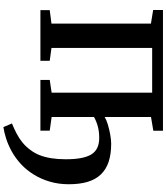

<svg xmlns="http://www.w3.org/2000/svg" viewBox="58 -841 1008 1164"><g transform="rotate(90 562.0 -259.0)"><path d="M40.5 -743H772.5V-684.5L689.5 -670.5V-68L772 -56.5V0H464.5V-56.5L542 -68V-677.5H270.5V-67L348.5 -56.5V0H41.5V-56.5L123 -67V-670L40.5 -683.5ZM750.5 224.5 728.5 172.5Q760.5 159.5 789.8 144.2Q819 129 844.5 108.2Q870 87.5 891 58Q908.5 35 920.8 4.2Q933 -26.5 939.2 -65.8Q945.5 -105 945.5 -152.5Q946 -258 917 -307.2Q888 -356.5 816 -356.5Q777.5 -356.5 746.2 -348Q715 -339.5 689.5 -325L681 -360.5L689.5 -389.5Q706 -400 735 -408.8Q764 -417.5 795.5 -423.2Q827 -429 851 -429Q915.5 -429 962 -413.2Q1008.5 -397.5 1038.5 -365.5Q1068.5 -333.5 1082.8 -285.2Q1097 -237 1097 -171.5Q1097 -110 1081 -56.2Q1065 -2.5 1037.8 41Q1010.5 84.5 976.5 116.5Q938.5 151.5 898 173.8Q857.5 196 819.5 208Q781.5 220 750.5 224.5Z"/></g></svg>

Font: Merriweather 28pt
Style: Bold
Weight: 700
Version: Version 2.100